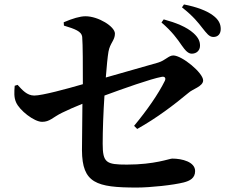

<svg xmlns="http://www.w3.org/2000/svg" viewBox="-20 -835 1040 862"><path d="M796 -631C812 -608 825 -594 841 -594C863 -594 878 -609 878 -630C878 -649 871 -666 849 -686C818 -714 770 -733 715 -748L705 -734C752 -694 777 -659 796 -631ZM888 -710C908 -685 919 -669 938 -669C959 -669 971 -683 971 -705C971 -727 962 -747 936 -766C908 -787 863 -804 806 -815L797 -802C849 -761 870 -733 888 -710ZM59 -454 46 -450C44 -423 42 -398 52 -376C67 -340 133 -288 169 -288C204 -288 216 -308 259 -329C285 -342 318 -356 350 -369L348 -160C349 -13 412 7 594 7C655 7 758 -4 805 -16C832 -23 856 -35 856 -67C856 -108 798 -123 753 -123C741 -123 675 -96 550 -96C457 -96 441 -104 441 -190C441 -250 444 -331 449 -406C533 -437 657 -481 706 -490C720 -493 726 -484 720 -472C691 -413 640 -340 582 -270L596 -256C685 -306 761 -364 826 -418C844 -435 892 -447 892 -474C892 -508 797 -586 758 -586C737 -586 723 -564 690 -554L455 -487C459 -538 463 -580 467 -603C474 -642 496 -654 496 -684C496 -716 421 -762 364 -762C339 -762 306 -752 266 -735L267 -720C317 -705 346 -694 349 -670C352 -635 352 -538 352 -457C280 -436 169 -406 134 -406C101 -406 80 -431 59 -454Z"/></svg>

Font: Noto Serif JP
Style: Bold
Weight: 700
Designer: Ryoko NISHIZUKA 西塚涼子 (kana & ideographs); Frank Grießhammer (Latin, Greek & Cyrillic); Wenlong ZHANG 张文龙 (bopomofo); San
Foundry: Adobe
Version: Version 2.001;hotconv 1.1.0;makeotfexe 2.6.0